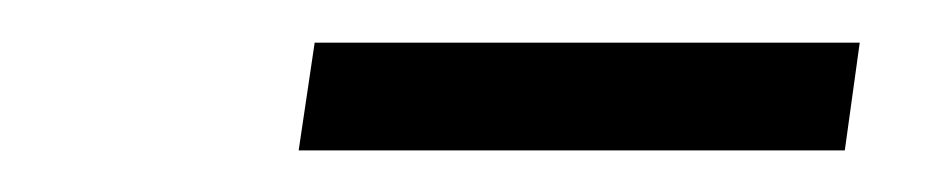

<svg xmlns="http://www.w3.org/2000/svg" viewBox="-20 -669 441 90"><path d="M127.5 -649H383L376 -598.5H120Z"/></svg>

Font: Merriweather 144pt Light
Style: Italic
Weight: 300
Italic angle: -7.8°
Version: Version 2.101